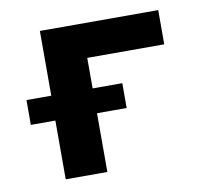

<svg xmlns="http://www.w3.org/2000/svg" viewBox="-64 -591 728 663"><g transform="rotate(-10 300.0 -260.0)"><path d="M115 0V-206H29V-293H116V-520H531V-400H261V-293H365V-206H261V0Z"/></g></svg>

Font: Iosevka Custom Heavy Extended
Style: Regular
Weight: 900
Width: 7
Monospace: yes
Designer: Belleve Invis
Foundry: Belleve Invis
Version: Version 11.2.4; ttfautohint (v1.8.4)